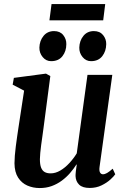

<svg xmlns="http://www.w3.org/2000/svg" viewBox="-20 -918 622 948"><path d="M176 10.5Q143 10.5 115 -1.8Q87 -14 69.5 -41Q52 -68 51.5 -111.5Q51.5 -128 53.2 -149.5Q55 -171 58 -195.2Q61 -219.5 64.5 -243Q68 -266.5 71 -287L99 -470.5L42.5 -500L48.5 -533.5L207 -554.5L228.5 -542.5L195 -287Q192.5 -266.5 189.2 -244.5Q186 -222.5 183.2 -201.5Q180.5 -180.5 178.8 -162.5Q177 -144.5 177 -132Q177 -105.5 183 -90.2Q189 -75 200.8 -68.5Q212.5 -62 230 -62Q254 -62 277.8 -76Q301.5 -90 322.5 -112.8Q343.5 -135.5 359 -161L412 -548.5H534.5L471.5 -93.5Q469 -75 474 -66.2Q479 -57.5 488.5 -57.5Q497.5 -57.5 508.5 -63.8Q519.5 -70 536.5 -85L549 -57.5Q542.5 -47.5 525 -31.5Q507.5 -15.5 481.5 -2.8Q455.5 10 423 10Q387.5 10 370.8 -6.2Q354 -22.5 353 -48.5Q353 -51.5 353.2 -58Q353.5 -64.5 354.5 -72.8Q355.5 -81 356.8 -89.5Q358 -98 359 -105L357.5 -106Q343.5 -84 325.5 -63.2Q307.5 -42.5 284.8 -25.8Q262 -9 235 0.8Q208 10.5 176 10.5ZM232.5 -616Q207.5 -616 190.8 -636.2Q174 -656.5 174.5 -683Q175.5 -717 195 -740.8Q214.5 -764.5 247 -764.5Q276.5 -764.5 292.2 -744.8Q308 -725 307.5 -700Q307.5 -665 288.2 -640.5Q269 -616 232.5 -616ZM429.5 -616Q404.5 -616 387.8 -636.2Q371 -656.5 371.5 -683Q372.5 -717 391.8 -740.8Q411 -764.5 443.5 -764.5Q473 -764.5 489 -744.8Q505 -725 504.5 -700Q504 -665 484.8 -640.5Q465.5 -616 429.5 -616ZM234.5 -898H499.5L489.5 -817.5H224Z"/></svg>

Font: Merriweather 48pt SemiBold
Style: Italic
Weight: 600
Italic angle: -7.8°
Designer: Eben Sorkin
Foundry: Eben Sorkin
Version: Version 2.101